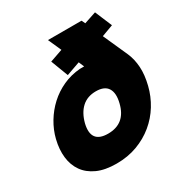

<svg xmlns="http://www.w3.org/2000/svg" viewBox="-193 -1002 1116 1164"><g transform="rotate(-30 364.5 -420.0)"><path d="M690 -303Q674 -238 639 -181Q604 -124 552.5 -81.5Q501 -39 435 -14.5Q369 10 290 10Q210 10 156 -14.5Q102 -39 72 -81.5Q42 -124 35.5 -181Q29 -238 45 -303Q59 -360 90 -411.5Q121 -463 164.5 -503Q208 -543 263.5 -568.5Q319 -594 383 -599H413L397 -637L301 -603L255 -724L344 -755L303 -847H538L550 -822L634 -850L684 -731L603 -701L680 -529Q700 -483 703.5 -427Q707 -371 690 -303ZM487 -298Q503 -362 481 -397.5Q459 -433 399 -433Q339 -433 300.5 -398Q262 -363 245 -298Q215 -173 336 -173Q457 -173 487 -298Z"/></g></svg>

Font: TypoPRO Sinkin Sans
Style: 900 X Black Italic
Weight: 950
Italic angle: -112°
Designer: Keith Bates
Foundry: K-Type
Version: Sinkin Sans (version 1.0)  by Keith Bates   •   © 2014   www